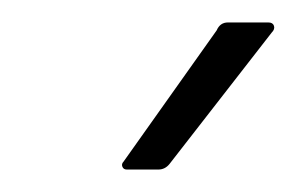

<svg xmlns="http://www.w3.org/2000/svg" viewBox="-20 -711 264 171"><path d="M93 -560Q90 -560 89 -562.5Q88 -565 90 -567L173 -684Q176 -691 183 -691H219Q223 -691 224 -688Q225 -685 222 -682L131 -565Q127 -560 121 -560Z"/></svg>

Font: Sofia Sans Semi Condensed Light
Style: Italic
Weight: 300
Italic angle: -9°
Version: Version 4.100